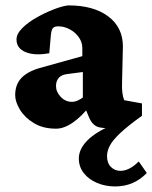

<svg xmlns="http://www.w3.org/2000/svg" viewBox="-20 -460 554 698"><path d="M398.4 217.8Q363.3 217.8 333 205.1Q302.7 192.4 284.7 169.4Q266.6 146.5 266.6 116.2Q266.6 82 297.4 50.8Q328.1 19.5 390.6 -6.8L401.4 2Q365.2 8.8 340.8 2.9Q316.4 -2.9 303.7 -33.2L284.2 -80.1L306.6 -75.2Q277.3 -37.1 245.1 -14.6Q212.9 7.8 183.6 7.8Q136.7 7.8 103.5 -12.2Q70.3 -32.2 52.7 -61Q35.2 -89.8 35.2 -114.3Q35.2 -152.3 57.6 -176.3Q80.1 -200.2 125 -212.9L279.3 -255.9V-285.2Q279.3 -305.7 267.1 -323.7Q254.9 -341.8 234.4 -353Q213.9 -364.3 191.4 -364.3Q178.7 -364.3 172.9 -358.4Q167 -352.5 165 -333L159.2 -266.6Q106.4 -256.8 73.2 -270.5Q40 -284.2 40 -316.4Q40 -336.9 61 -357.9Q82 -378.9 113.3 -396.5Q144.5 -414.1 176.3 -426.3Q208 -438.5 228.5 -440.4Q320.3 -440.4 373.5 -400.4Q426.8 -360.4 426.8 -291L423.8 -165Q422.9 -138.7 424.8 -123Q426.8 -107.4 431.6 -95.7L496.1 -84V-39.1Q444.3 -2 417 23.9Q389.6 49.8 379.4 69.3Q369.1 88.9 369.1 107.4Q369.1 132.8 383.3 147Q397.5 161.1 418 161.1Q433.6 161.1 450.2 152.8Q466.8 144.5 484.4 127L513.7 168.9Q491.2 192.4 462.4 205.1Q433.6 217.8 398.4 217.8ZM241.2 -89.8Q252 -89.8 262.7 -94.7Q273.4 -99.6 281.2 -105.5V-198.2L229.5 -191.4Q205.1 -189.5 194.3 -177.7Q183.6 -166 183.6 -147.5Q183.6 -126 200.7 -107.9Q217.8 -89.8 241.2 -89.8Z"/></svg>

Font: Crimson Pro ExtraBold
Style: Regular
Weight: 800
Designer: Jacques Le Bailly
Foundry: Baron von Fonthausen
Version: Version 1.003